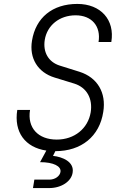

<svg xmlns="http://www.w3.org/2000/svg" viewBox="-20 -760 640 978"><path d="M148 198H230C294 198 344 163 350 119C359 64 298 39 250 34L262 10C394 10 487 -65 506 -190C522 -288 476 -365 386 -394L284 -426C227 -444 198 -494 208 -557C220 -631 283 -682 365 -682C447 -682 495 -627 482 -546H547C566 -659 493 -740 374 -740C247 -740 162 -670 143 -553C128 -463 173 -391 258 -365L359 -334C422 -314 453 -258 442 -188C428 -105 359 -49 269 -49C174 -49 118 -109 133 -200H68C50 -87 108 -9 216 7L184 66C253 66 293 87 288 116C285 136 262 155 231 155H155Z"/></svg>

Font: JetBrains Mono ExtraLight
Style: Italic
Weight: 240
Italic angle: -9°
Monospace: yes
Designer: Philipp Nurullin, Konstantin Bulenkov
Foundry: JetBrains
Version: Version 2.305